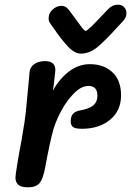

<svg xmlns="http://www.w3.org/2000/svg" viewBox="-20 -791 560 820"><path d="M497 -384Q497 -318 450 -279.5Q403 -241 330 -241Q302 -241 292 -248.5Q282 -256 282 -273Q282 -294 292 -305Q302 -316 324 -320Q357 -325 376.5 -339.5Q396 -354 396 -384Q396 -403 386.5 -413.5Q377 -424 358 -424Q327 -424 295.5 -392Q264 -360 241 -316.5Q218 -273 208 -238Q193 -185 173 -76Q164 -26 148.5 -8.5Q133 9 100 9Q71 9 58.5 -1.5Q46 -12 46 -33Q46 -42 54.5 -94.5Q63 -147 73 -197L76 -217Q86 -272 90.5 -315Q95 -358 104 -457L106 -481Q107 -503 125.5 -516.5Q144 -530 172 -530Q220 -530 216 -486Q211 -437 206 -404Q234 -455 275 -486Q316 -517 364 -517Q423 -517 460 -482.5Q497 -448 497 -384ZM520 -735Q520 -724 515.5 -715Q511 -706 501 -696L486 -680Q428 -616 395 -589Q362 -562 325 -562Q299 -562 271 -591.5Q243 -621 210 -669L196 -689Q186 -701 188 -716Q188 -735 205 -750.5Q222 -766 243 -766Q253 -766 261.5 -760.5Q270 -755 280 -741L305 -707Q319 -687 330 -673Q341 -659 346 -659Q351 -659 371 -678.5Q391 -698 416 -725L443 -753Q460 -771 485 -771Q500 -771 510 -760.5Q520 -750 520 -735Z"/></svg>

Font: Mali SemiBold
Style: Italic
Weight: 600
Italic angle: -10°
Version: Version 1.000; ttfautohint (v1.6)